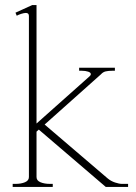

<svg xmlns="http://www.w3.org/2000/svg" viewBox="-20 -737 535 757"><path d="M485 -12V0H397L133 -226L124 -218V-39Q124 -25 139.5 -18.5Q155 -12 177 -12H188V0H30V-12H41Q63 -12 78.5 -18.5Q94 -25 94 -39V-674Q94 -686 82 -686Q75 -686 64 -682.5Q53 -679 46 -675L41 -687L107 -717H124V-250L333 -436Q338 -440 338 -445Q338 -451 327.5 -454.5Q317 -458 303 -458H292V-470H433V-458H422Q407 -458 396.5 -455.5Q386 -453 378 -444L156 -246L404 -34Q417 -23 433.5 -17.5Q450 -12 461 -12Z"/></svg>

Font: Taviraj Thin
Style: Regular
Weight: 250
Designer: Katatrad Team
Foundry: CadsonDemak
Version: Version 1.001